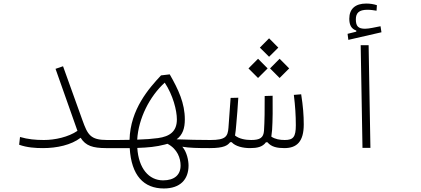

<svg xmlns="http://www.w3.org/2000/svg" viewBox="-20 -837 2384 1087"><path d="M223.6 1.5C301.8 1.5 383.3 -16.1 436.5 -57.1C465.3 -10.7 506.3 1 580.1 1.5C603.5 1.5 615.7 -2 615.7 -21.5C615.7 -36.6 610.8 -44.4 585.9 -44.4C491.7 -44.4 476.1 -74.7 446.8 -156.2L336.9 -461.9L294.4 -447.3L418.5 -96.2C367.2 -61 291 -44.4 228.5 -44.4C181.2 -44.4 138.2 -48.3 93.3 -61.5L88.4 -17.6C132.8 -1.5 181.2 1.5 223.6 1.5Z M907.7 230C999.5 230 1047.4 179.7 1047.4 100.1C1047.4 72.3 1038.6 24.4 1012.2 -6.3C1051.8 0.5 1098.1 1.5 1166 1.5C1205.1 1.5 1215.8 -2.4 1215.8 -22C1215.8 -41 1204.1 -44.4 1171.9 -44.4C1107.4 -44.4 1046.4 -45.9 980 -48.3C1014.2 -73.7 1026.4 -110.4 1026.4 -161.1C1026.4 -252.4 990.2 -330.1 940.9 -416L891.6 -410.2C824.2 -337.9 717.8 -219.2 713.4 -45.4C677.7 -44.4 635.7 -44.4 585.9 -44.4C565.4 -44.4 554.7 -41 554.7 -22.5C554.7 -4.4 560.1 1.5 580.1 1.5C595.2 1.5 609.9 1.5 624 1.5C657.7 1.5 687.5 1.5 714.4 1.5C723.6 157.2 793.9 230 907.7 230ZM756.8 -46.4C763.7 -166 826.7 -291 912.6 -369.1C959.5 -298.3 981.4 -211.9 981.4 -161.1C981.4 -92.3 940.9 -64.5 874.5 -55.2C841.8 -50.8 805.7 -47.9 756.8 -46.4ZM928.2 -22.9C984.9 6.8 1002.4 59.1 1002.4 100.1C1002.4 153.3 967.3 184.1 903.3 184.1C822.3 184.1 764.6 115.7 757.3 0.5C817.4 -1.5 864.3 -5.9 912.6 -18.6C918 -20 923.3 -21.5 928.2 -22.9Z M1167.5 1.5C1249 1.5 1268.6 -14.2 1282.7 -31.7L1291.5 -32.2C1312.5 -8.3 1356 1.5 1395.5 1.5C1434.6 1.5 1466.3 -4.4 1485.8 -31.7H1494.1C1516.1 -4.9 1549.8 1.5 1589.8 1.5C1660.2 1.5 1699.7 -34.7 1699.7 -132.8C1699.7 -183.6 1695.8 -235.4 1685.1 -303.2L1643.6 -299.8C1651.4 -235.8 1654.8 -184.1 1654.8 -127.9C1654.8 -62 1640.6 -44.4 1592.3 -44.4C1564.9 -44.4 1537.6 -48.8 1516.1 -63.5C1518.1 -76.2 1519.5 -89.8 1520.5 -101.6C1523.9 -152.3 1524.4 -231.4 1523.4 -294.9L1478.5 -293.5C1479 -225.6 1478 -145 1474.6 -96.7C1471.7 -57.6 1452.6 -44.4 1401.9 -44.4C1370.1 -44.4 1334 -50.8 1310.5 -69.8C1313.5 -85.9 1315.4 -106.4 1317.4 -130.4C1322.3 -183.6 1325.7 -228 1329.1 -283.7L1285.6 -282.7C1281.7 -224.1 1278.8 -182.6 1273.4 -113.8C1269.5 -64 1257.3 -44.4 1171.9 -44.4ZM1440.9 -395.5 1495.1 -449.7 1440.9 -504.4 1386.7 -449.7ZM1563 -395.5 1617.2 -449.7 1563 -504.4 1508.8 -449.7ZM1503.4 -515.6 1555.7 -567.4 1503.4 -620.1 1451.2 -567.4Z M2032.2 0H2077.1L2066.9 -581.1H2022ZM1952.1 -611.3 2139.6 -654.3 2134.3 -688.5C2103 -682.6 2069.8 -674.3 2046.9 -674.3C2008.8 -674.3 1994.6 -688 1994.6 -727.5C1994.6 -762.7 2011.7 -781.7 2060.1 -781.7C2081.1 -781.7 2094.7 -778.8 2111.8 -776.4L2113.8 -807.6C2094.2 -814 2074.7 -816.9 2052.7 -816.9C1992.7 -816.9 1957.5 -787.6 1957.5 -731C1957.5 -694.8 1969.7 -673.3 1997.1 -664.1V-657.7L1947.8 -645.5Z"/></svg>

Font: Cascadia Code PL ExtraLight
Style: Regular
Weight: 200
Monospace: yes
Designer: Aaron Bell
Foundry: Saja Typeworks
Version: Version 2404.023